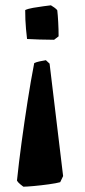

<svg xmlns="http://www.w3.org/2000/svg" viewBox="-20 -488 322 724"><path d="M184 -338Q155 -338 128.5 -339Q102 -340 82 -341Q81 -347 78 -379.5Q75 -412 75 -450Q85 -455 105 -458.5Q125 -462 144.5 -464.5Q164 -467 172 -468Q176 -466 185 -459.5Q194 -453 196 -449Q198 -432 199.5 -404.5Q201 -377 201 -351Q197 -348 192.5 -344.5Q188 -341 184 -338ZM68 216Q65 214 56 206.5Q47 199 44 193Q51 125 61.5 48Q72 -29 84 -106Q96 -183 109 -250Q117 -254 129 -256.5Q141 -259 153 -261L167 -248L218 176L207 199Q193 203 164 207Q135 211 107.5 213.5Q80 216 68 216Z"/></svg>

Font: Labrada
Style: Bold
Weight: 700
Designer: Mercedes Jáuregui
Foundry: Omnibus-Type Team
Version: Version 1.000; ttfautohint (v1.8.4.7-5d5b)